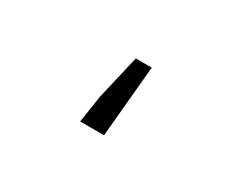

<svg xmlns="http://www.w3.org/2000/svg" viewBox="-48 -403 695 564"><g transform="rotate(30 300.0 -121.0)"><path d="M240 0H321L343 -242H289L254 -92Z"/></g></svg>

Font: Hasklig
Style: Regular
Weight: 400
Monospace: yes
Designer: Paul D. Hunt, Teo Tuominen
Foundry: Adobe Systems Incorporated
Version: Version 2.030;PS 1.0;hotconv 16.6.51;makeotf.lib2.5.65220